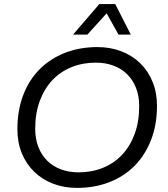

<svg xmlns="http://www.w3.org/2000/svg" viewBox="-20 -908 820 938"><path d="M356 10Q293 10 239.5 -10.5Q186 -31 147 -69Q108 -107 86.5 -159.5Q65 -212 65 -277Q65 -369 93.5 -443.5Q122 -518 174 -570Q226 -622 298 -650Q370 -678 456 -678Q519 -678 572.5 -657.5Q626 -637 665 -599Q704 -561 725.5 -508Q747 -455 747 -391Q747 -299 718 -224.5Q689 -150 637.5 -98Q586 -46 514 -18Q442 10 356 10ZM364 -66Q428 -66 482.5 -88Q537 -110 576.5 -152Q616 -194 638 -254Q660 -314 660 -389Q660 -439 644.5 -478.5Q629 -518 601 -545.5Q573 -573 534 -587.5Q495 -602 448 -602Q384 -602 329.5 -580Q275 -558 235.5 -516Q196 -474 174 -414Q152 -354 152 -279Q152 -229 167.5 -189.5Q183 -150 211 -122.5Q239 -95 278 -80.5Q317 -66 364 -66ZM559 -739 501 -843 407 -739H337L465 -888H543L619 -739Z"/></svg>

Font: Celebes
Style: Italic
Weight: 400
Italic angle: -10°
Designer: Anugrah Pasau
Foundry: Lafontype
Version: Version 1.000; ttfautohint (v1.8.4)